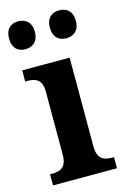

<svg xmlns="http://www.w3.org/2000/svg" viewBox="-121 -809 568 864"><g transform="rotate(-15 162.5 -377.0)"><path d="M246 -624C276 -624 306 -641 306 -689C306 -737 276 -754 246 -754C213 -754 185 -737 185 -689C185 -641 213 -624 246 -624ZM54 -624C85 -624 115 -641 115 -689C115 -737 85 -754 54 -754C23 -754 -5 -737 -5 -689C-5 -641 23 -624 54 -624ZM15 0H313V-52H302C264 -52 236 -65 236 -123V-536H15V-484H27C64 -484 93 -471 93 -417V-123C93 -65 65 -52 27 -52H15Z"/></g></svg>

Font: Noto Serif Myanmar SemiCondensed
Style: Bold
Weight: 700
Width: 4
Designer: Ben Mitchell and the Monotype Design Team
Foundry: Monotype Imaging Inc.
Version: Version 2.106